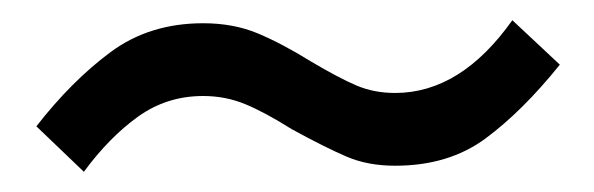

<svg xmlns="http://www.w3.org/2000/svg" viewBox="-20 -372 588 190"><path d="M16 -247Q51 -292 89.5 -320.5Q128 -349 181 -349Q211 -349 235 -339Q259 -329 288 -311Q315 -295 332.5 -287.5Q350 -280 371 -280Q436 -280 487 -352L534 -308Q497 -262 460.5 -235Q424 -208 371 -208Q344 -208 323 -217Q302 -226 269 -244Q242 -261 222.5 -269Q203 -277 181 -277Q145 -277 116.5 -256.5Q88 -236 63 -202Z"/></svg>

Font: Martel Sans
Style: Regular
Weight: 400
Designer: Dan Reynolds and Mathieu Réguer
Foundry: Dan Reynolds and Mathieu Réguer
Version: Version 1.002; ttfautohint (v1.1) -l 5 -r 5 -G 72 -x 0 -D la